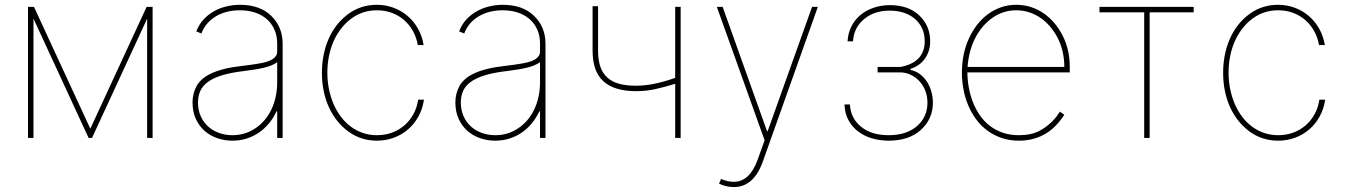

<svg xmlns="http://www.w3.org/2000/svg" viewBox="-20 -574 5599 799"><path d="M121.4 -545.5 355.8 -38.4 590.2 -545.5H615.1V0H592.3V-496.4L362.9 0H348.7L119.3 -496.4V0H96.6V-545.5Z M797.9 -215.6Q806.1 -230.8 821 -244.1Q835.9 -257.5 858.8 -268.3Q881.7 -279.1 913.5 -287.1Q945.3 -295.1 987.2 -299.7Q1006.4 -301.8 1023.8 -304.3Q1041.2 -306.8 1058.2 -309.7Q1074.9 -312.5 1088.8 -316.6Q1102.6 -320.7 1112.6 -326.7Q1122.5 -332.7 1128 -340.7Q1133.5 -348.7 1133.5 -359.4V-392Q1133.5 -426.1 1121.4 -452.2Q1109.4 -478.3 1088.4 -495.9Q1067.5 -513.5 1039.2 -522.4Q1011 -531.2 978.7 -531.2Q949.9 -531.2 924.5 -524.9Q899.1 -518.5 878.4 -506Q857.6 -493.6 842.2 -475.7Q826.7 -457.7 818.2 -434.7L796.9 -443.2Q807.5 -471.6 826.5 -492.4Q845.5 -513.1 869.7 -526.8Q893.8 -540.5 921.9 -547.2Q949.9 -554 978.7 -554Q1061.8 -554 1109 -507.8Q1156.2 -461.6 1156.2 -392V0H1133.5V-110.8H1130.7Q1117.9 -83.1 1099.3 -60.5Q1080.6 -38 1057.2 -22Q1033.7 -6 1006 2.7Q978.3 11.4 947.4 11.4Q914.1 11.4 883.9 0.9Q853.7 -9.6 831 -29.8Q808.2 -50.1 794.7 -79.7Q781.2 -109.4 781.2 -147.7Q781.2 -183.9 797.9 -215.6ZM804 -147.7Q804 -116.5 815 -91.3Q826 -66.1 845.3 -48.3Q864.7 -30.5 891 -21Q917.3 -11.4 947.4 -11.4Q999.6 -11.4 1041.5 -39.4Q1062.9 -53.3 1079.7 -72.8Q1096.6 -92.3 1108.7 -117Q1120.7 -141.7 1127.1 -170.8Q1133.5 -199.9 1133.5 -233V-315.3Q1113.3 -300.4 1078.8 -292.3Q1044.4 -284.1 995.7 -278.4Q941.1 -272 904.1 -260.7Q867.2 -249.3 845 -233Q822.8 -216.6 813.4 -195.3Q804 -174 804 -147.7Z M1319.6 -271.3Q1319.6 -306.5 1326 -341.3Q1332.4 -376.1 1345.7 -408Q1359 -440 1380.1 -467.7Q1401.3 -495.4 1430.4 -516.7Q1482.2 -554 1548.3 -554Q1585.2 -554 1617.9 -541.7Q1650.6 -529.5 1676.3 -507.5Q1702.1 -485.4 1719.5 -454.5Q1736.9 -423.7 1742.9 -386.4H1718.8Q1713.1 -418.7 1698.2 -445.3Q1683.2 -471.9 1660.9 -491.1Q1638.5 -510.3 1609.9 -520.8Q1581.3 -531.2 1548.3 -531.2Q1489.7 -531.2 1443.2 -497.5Q1419.7 -480.5 1401.1 -457Q1382.5 -433.6 1369.3 -404.7Q1356.2 -375.7 1349.3 -342.2Q1342.3 -308.6 1342.3 -271.3Q1342.3 -201.7 1368.6 -139.9Q1381.7 -110.4 1400 -86.6Q1418.3 -62.9 1441.2 -46.2Q1464.1 -29.5 1491.1 -20.4Q1518.1 -11.4 1548.3 -11.4Q1582 -11.4 1611.2 -22Q1640.3 -32.7 1662.8 -52.2Q1685.4 -71.7 1700.3 -98.9Q1715.2 -126.1 1720.2 -159.1H1744.3Q1738.6 -120.4 1721.2 -89Q1703.8 -57.5 1677.7 -35.2Q1651.6 -12.8 1618.4 -0.7Q1585.2 11.4 1548.3 11.4Q1482.6 11.4 1430.8 -25.9Q1404.8 -44.7 1384.2 -70.1Q1363.6 -95.5 1349.3 -126.6Q1334.9 -157.7 1327.2 -194.1Q1319.6 -230.5 1319.6 -271.3Z M1891.7 -215.6Q1899.9 -230.8 1914.8 -244.1Q1929.7 -257.5 1952.6 -268.3Q1975.5 -279.1 2007.3 -287.1Q2039.1 -295.1 2081 -299.7Q2100.1 -301.8 2117.5 -304.3Q2134.9 -306.8 2152 -309.7Q2168.7 -312.5 2182.5 -316.6Q2196.4 -320.7 2206.3 -326.7Q2216.3 -332.7 2221.8 -340.7Q2227.3 -348.7 2227.3 -359.4V-392Q2227.3 -426.1 2215.2 -452.2Q2203.1 -478.3 2182.2 -495.9Q2161.2 -513.5 2133 -522.4Q2104.8 -531.2 2072.4 -531.2Q2043.7 -531.2 2018.3 -524.9Q1992.9 -518.5 1972.1 -506Q1951.3 -493.6 1935.9 -475.7Q1920.5 -457.7 1911.9 -434.7L1890.6 -443.2Q1901.3 -471.6 1920.3 -492.4Q1939.3 -513.1 1963.4 -526.8Q1987.6 -540.5 2015.6 -547.2Q2043.7 -554 2072.4 -554Q2155.5 -554 2202.8 -507.8Q2250 -461.6 2250 -392V0H2227.3V-110.8H2224.4Q2211.6 -83.1 2193 -60.5Q2174.4 -38 2150.9 -22Q2127.5 -6 2099.8 2.7Q2072.1 11.4 2041.2 11.4Q2007.8 11.4 1977.6 0.9Q1947.4 -9.6 1924.7 -29.8Q1902 -50.1 1888.5 -79.7Q1875 -109.4 1875 -147.7Q1875 -183.9 1891.7 -215.6ZM1897.7 -147.7Q1897.7 -116.5 1908.7 -91.3Q1919.7 -66.1 1939.1 -48.3Q1958.5 -30.5 1984.7 -21Q2011 -11.4 2041.2 -11.4Q2093.4 -11.4 2135.3 -39.4Q2156.6 -53.3 2173.5 -72.8Q2190.3 -92.3 2202.4 -117Q2214.5 -141.7 2220.9 -170.8Q2227.3 -199.9 2227.3 -233V-315.3Q2207 -300.4 2172.6 -292.3Q2138.1 -284.1 2089.5 -278.4Q2034.8 -272 1997.9 -260.7Q1960.9 -249.3 1938.7 -233Q1916.5 -216.6 1907.1 -195.3Q1897.7 -174 1897.7 -147.7Z M2446 -548.3H2468.8V-363.6Q2468.8 -324.2 2478.3 -296.5Q2487.9 -268.8 2507.3 -251.2Q2526.6 -233.7 2556.1 -225.5Q2585.6 -217.3 2625 -217.3Q2664.8 -217.3 2704.7 -225.7Q2744.7 -234 2789.8 -250V-545.5H2812.5V0H2789.8V-225.5Q2749.6 -212.7 2709.7 -203.7Q2669.7 -194.6 2627.1 -194.6Q2536.9 -194.6 2491.5 -235.3Q2446 -275.9 2446 -363.6Z M2987.2 -545.5 3171.9 -28.4H3174.7L3359.4 -545.5H3383.5L3154.1 99.4Q3116.1 204.5 3033.4 204.5Q3002.1 204.5 2972.3 190.3L2980.8 170.5Q3007.1 182.5 3033.7 182.5Q3099.8 182.5 3132.8 90.9L3161.9 9.9L2963.1 -545.5Z M3494.3 -139.2H3517Q3519.5 -82.7 3562.9 -46.9Q3605.8 -11.4 3677.6 -11.4Q3752.8 -11.4 3796.2 -49.4Q3839.5 -87.4 3839.5 -147Q3839.5 -175.1 3830.1 -197.8Q3820.7 -220.5 3805.4 -236.9Q3790.1 -253.2 3770.4 -262.4Q3750.7 -271.7 3730.1 -272.7H3632.1V-295.5H3727.3Q3750.4 -299.7 3768.8 -308.1Q3787.3 -316.4 3800.6 -329.5Q3813.9 -342.7 3821 -360.6Q3828.1 -378.6 3828.1 -402Q3828.1 -433.6 3816.6 -457.4Q3805 -481.2 3785.2 -497.3Q3765.3 -513.5 3739 -521.7Q3712.7 -529.8 3683.2 -529.8Q3617.5 -529.8 3575.6 -494.3Q3533 -458.8 3529.8 -402H3507.1Q3508.9 -435.7 3522.9 -463.6Q3536.9 -491.5 3560.4 -511.2Q3583.8 -530.9 3615.2 -541.7Q3646.7 -552.6 3683.2 -552.6Q3760.7 -552.6 3805.4 -509.9Q3850.9 -466.6 3850.9 -402Q3850.9 -380.7 3845 -362.2Q3839.1 -343.8 3828.5 -329.2Q3817.8 -314.6 3802.7 -304Q3787.6 -293.3 3769.2 -287.6V-282.7Q3792.3 -278.1 3809.7 -264.4Q3827.1 -250.7 3838.8 -231.9Q3850.5 -213.1 3856.4 -190.9Q3862.2 -168.7 3862.2 -147Q3862.2 -79.2 3812.5 -33.7Q3763.1 11.4 3677.6 11.4Q3642.4 11.4 3610.1 2.1Q3577.8 -7.1 3552.4 -25.9Q3527 -44.7 3511.4 -73Q3495.7 -101.2 3494.3 -139.2Z M3983 -271.3Q3983 -351.6 4012.8 -415.5Q4026.6 -445.3 4046.2 -470.7Q4065.7 -496.1 4090.6 -514.6Q4115.4 -533 4145.1 -543.5Q4174.7 -554 4208.8 -554Q4241.5 -554 4270.4 -544.6Q4299.4 -535.2 4323.9 -518.1Q4348.4 -501.1 4368.3 -477.3Q4388.1 -453.5 4402.7 -424.7Q4431.8 -366.8 4431.8 -295.5V-272.7H4005.7Q4006 -240.4 4011.9 -208.5Q4017.8 -176.5 4029.3 -147.5Q4040.8 -118.6 4058.2 -93.6Q4075.6 -68.5 4099.4 -50.2Q4123.2 -32 4153.2 -21.7Q4183.2 -11.4 4220.2 -11.4Q4271 -11.4 4305 -29.1Q4322.1 -38 4335.8 -48.7Q4349.4 -59.3 4359.9 -70Q4370.4 -80.6 4378 -90.9Q4385.7 -101.2 4390.6 -109.4L4409.1 -96.6Q4397 -76 4372.9 -50.8Q4360.8 -38 4345.3 -26.8Q4329.9 -15.6 4311.1 -7.1Q4292.3 1.4 4269.5 6.4Q4246.8 11.4 4220.2 11.4Q4181.5 11.4 4148.8 0.4Q4116.1 -10.7 4089.7 -30Q4063.2 -49.4 4043.3 -76Q4023.4 -102.6 4009.9 -134.1Q3996.4 -165.5 3989.7 -200.5Q3983 -235.4 3983 -271.3ZM4006.4 -295.5H4409.1Q4409.1 -361.2 4382.1 -414.8Q4369.3 -440 4351.6 -461.5Q4333.8 -483 4311.8 -498.4Q4289.8 -513.8 4263.8 -522.5Q4237.9 -531.2 4208.8 -531.2Q4155.5 -531.2 4111.2 -500.7Q4089.1 -485.4 4070.8 -464.3Q4052.6 -443.2 4039.1 -417.1Q4025.6 -391 4017.2 -360.3Q4008.9 -329.5 4006.4 -295.5Z M4555.4 -545.5H4947.4V-522.7H4764.2V0H4741.5V-522.7H4555.4Z M5070 -271.3Q5070 -306.5 5076.3 -341.3Q5082.7 -376.1 5096.1 -408Q5109.4 -440 5130.5 -467.7Q5151.6 -495.4 5180.8 -516.7Q5232.6 -554 5298.7 -554Q5335.6 -554 5368.3 -541.7Q5400.9 -529.5 5426.7 -507.5Q5452.4 -485.4 5469.8 -454.5Q5487.2 -423.7 5493.3 -386.4H5469.1Q5463.4 -418.7 5448.5 -445.3Q5433.6 -471.9 5411.2 -491.1Q5388.8 -510.3 5360.3 -520.8Q5331.7 -531.2 5298.7 -531.2Q5240.1 -531.2 5193.5 -497.5Q5170.1 -480.5 5151.5 -457Q5132.8 -433.6 5119.7 -404.7Q5106.5 -375.7 5099.6 -342.2Q5092.7 -308.6 5092.7 -271.3Q5092.7 -201.7 5119 -139.9Q5132.1 -110.4 5150.4 -86.6Q5168.7 -62.9 5191.6 -46.2Q5214.5 -29.5 5241.5 -20.4Q5268.5 -11.4 5298.7 -11.4Q5332.4 -11.4 5361.5 -22Q5390.6 -32.7 5413.2 -52.2Q5435.7 -71.7 5450.6 -98.9Q5465.6 -126.1 5470.5 -159.1H5494.7Q5489 -120.4 5471.6 -89Q5454.2 -57.5 5428.1 -35.2Q5402 -12.8 5368.8 -0.7Q5335.6 11.4 5298.7 11.4Q5233 11.4 5181.1 -25.9Q5155.2 -44.7 5134.6 -70.1Q5114 -95.5 5099.6 -126.6Q5085.2 -157.7 5077.6 -194.1Q5070 -230.5 5070 -271.3Z"/></svg>

Font: Inter P Thin
Style: Regular
Weight: 100
Designer: Rasmus Andersson
Foundry: rsms
Version: Version 3.018;git-588b23468